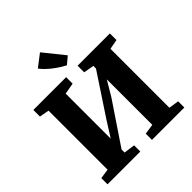

<svg xmlns="http://www.w3.org/2000/svg" viewBox="-258 -1178 1358 1358"><g transform="rotate(-45 421.5 -499.0)"><path d="M37 0V-62L110.5 -73V-663.5L38 -677V-743H366V-678L281.5 -663V-212.5L353.5 -326.5L558.5 -637V-663L480.5 -677V-743H803.5V-677L729.5 -663V-73.5L805.5 -62V0H481.5V-62L558.5 -73.5V-528.5L492.5 -417.5L281.5 -104V-73.5L365 -62V0ZM429 -798.5Q409.5 -808.5 387.8 -822.2Q366 -836 344.2 -852.5Q322.5 -869 302.8 -887.8Q283 -906.5 267.5 -927.5L359.5 -998L483.5 -844L429.5 -798.5Z"/></g></svg>

Font: Merriweather 28pt Black
Style: Regular
Weight: 900
Version: Version 2.100